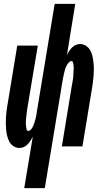

<svg xmlns="http://www.w3.org/2000/svg" viewBox="-20 -755 540 990"><path d="M105 215 149 -50Q144 -40 137.5 -30Q131 -20 122.5 -11Q114 -2 103 3Q92 8 81 8Q64 8 50 -1Q36 -10 28.5 -24Q21 -38 17 -54Q13 -70 11.5 -87Q10 -104 10 -121Q10 -138 11 -155Q12 -172 14.5 -189Q17 -206 20 -223L69 -520H175L123 -209Q122 -203 121 -197.5Q120 -192 119.5 -186.5Q119 -181 118 -175Q117 -169 116.5 -163.5Q116 -158 115.5 -152.5Q115 -147 114.5 -141.5Q114 -136 113.5 -130Q113 -124 113 -118.5Q113 -113 114 -107.5Q115 -102 115.5 -96.5Q116 -91 118 -85.5Q120 -80 126 -80Q133 -80 138.5 -86Q144 -92 147.5 -98.5Q151 -105 153.5 -111.5Q156 -118 158 -124.5Q160 -131 162 -138Q164 -145 165.5 -151.5Q167 -158 168 -165Q169 -172 170 -179L262 -735H368L325 -470Q329 -480 335.5 -490Q342 -500 350.5 -509Q359 -518 370 -523Q381 -528 392 -528Q409 -528 423 -519Q437 -510 445 -496Q453 -482 456.5 -466Q460 -450 462 -433Q464 -416 464 -399Q464 -382 462.5 -365Q461 -348 459 -331Q457 -314 454 -297L405 0H299L350 -311Q351 -317 352 -322.5Q353 -328 354 -333.5Q355 -339 356 -345Q357 -351 357.5 -356.5Q358 -362 358 -367.5Q358 -373 358.5 -378.5Q359 -384 359.5 -390Q360 -396 360 -401.5Q360 -407 359.5 -412.5Q359 -418 358.5 -423.5Q358 -429 356 -434.5Q354 -440 348 -440Q341 -440 335.5 -434Q330 -428 326 -421.5Q322 -415 319.5 -408.5Q317 -402 315 -395.5Q313 -389 311.5 -382Q310 -375 308.5 -368.5Q307 -362 305.5 -355Q304 -348 303 -341L211 215Z"/></svg>

Font: Iosevka Extrabold
Style: Italic
Weight: 800
Italic angle: -9°
Monospace: yes
Designer: Belleve Invis
Foundry: Belleve Invis
Version: Version 32.5.0; ttfautohint (v1.8.4)